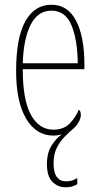

<svg xmlns="http://www.w3.org/2000/svg" viewBox="-20 -562 419 810"><path d="M257 228Q224 228 201 205Q178 182 178 130Q178 82 198.5 50.5Q219 19 241 5Q223 10 205 10Q133 10 90.5 -61Q48 -132 48 -262Q48 -403 87 -472.5Q126 -542 197 -542Q266 -542 301 -474.5Q336 -407 336 -291V-270H76Q76 -140 110.5 -77.5Q145 -15 205 -15Q249 -15 274.5 -41.5Q300 -68 312 -99Q316 -97 318.5 -92Q321 -87 321 -77Q321 -62 311 -45.5Q301 -29 290 -20Q271 -4 251.5 16Q232 36 219 63Q206 90 206 127Q206 167 220 185Q234 203 258 203Q272 203 282.5 200Q293 197 306 189V215Q294 222 283.5 225Q273 228 257 228ZM308 -295Q307 -394 281.5 -455.5Q256 -517 197 -517Q139 -517 109 -457Q79 -397 76 -295Z"/></svg>

Font: Noto Serif Tamil ExtraCondensed Thin
Style: Italic
Weight: 100
Width: 2
Italic angle: -12°
Designer: Indian Type Foundry, Tom Grace, and the Monotype Design Team
Foundry: Monotype Imaging Inc.
Version: Version 2.003; ttfautohint (v1.8.4.7-5d5b)